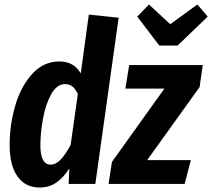

<svg xmlns="http://www.w3.org/2000/svg" viewBox="-20 -820 946 856"><path d="M509 -741 405 0H286L289 -69Q262 -27 230.5 -5.5Q199 16 157 16Q93 16 58 -33.5Q23 -83 23 -172Q23 -263 48 -349Q73 -435 123.5 -490.5Q174 -546 245 -546Q309 -546 340 -493L376 -755ZM160 -172Q160 -86 206 -86Q229 -86 250.5 -108.5Q272 -131 295 -174L327 -401Q316 -424 303 -434.5Q290 -445 270 -445Q234 -445 209 -401Q184 -357 172 -293Q160 -229 160 -172ZM884 -530 870 -432 636 -106H831L803 0H464L479 -98L713 -425H539L556 -530ZM860 -800 906 -746 772 -617H690L592 -746L644 -800L739 -712Z"/></svg>

Font: Fira Sans Extra Condensed SemiBold
Style: Italic
Weight: 600
Width: 3
Italic angle: -8°
Designer: Carrois Corporate & Edenspiekermann AG
Foundry: Carrois Corporate GbR & Edenspiekermann AG
Version: Version 4.203